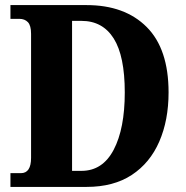

<svg xmlns="http://www.w3.org/2000/svg" viewBox="-20 -734 729 754"><path d="M21 0V-54H62Q102 -54 102 -114V-601Q102 -634 89.5 -647Q77 -660 56 -660H21V-714H320Q470 -714 556 -628Q642 -542 642 -371Q642 -262 605.5 -178Q569 -94 497.5 -47Q426 0 320 0ZM300 -63Q383 -63 426.5 -146Q470 -229 470 -371Q470 -514 426.5 -583Q383 -652 300 -652H263V-63Z"/></svg>

Font: Noto Serif Georgian Condensed ExtraBold
Style: Regular
Weight: 800
Width: 3
Designer: Monotype Design Team, Akaki Razmadze
Foundry: Google LLC
Version: Version 2.003; ttfautohint (v1.8.4.7-5d5b)